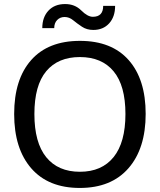

<svg xmlns="http://www.w3.org/2000/svg" viewBox="-20 -918 790 949"><path d="M134.5 -86C190.8 -21.3 270.8 11 374.5 11C478.2 11 558.3 -21.5 615 -86.5C671.7 -151.5 700 -241 700 -355C700 -469 672 -557.7 616 -621C560 -684.3 479.7 -716 375 -716C270.3 -716 190 -684.3 134 -621C78 -557.7 50 -468.8 50 -354.5C50 -240.2 78.2 -150.7 134.5 -86ZM375 -69C303 -69 247.5 -93 208.5 -141C169.5 -189 150 -260.2 150 -354.5C150 -448.8 169.5 -519.3 208.5 -566C247.5 -612.7 303 -636 375 -636C447 -636 502.5 -612.5 541.5 -565.5C580.5 -518.5 600 -448.2 600 -354.5C600 -260.8 580.5 -189.8 541.5 -141.5C502.5 -93.2 447 -69 375 -69ZM189 -779H248C248 -795.7 252.8 -809 262.5 -819C272.2 -829 284.5 -834 299.5 -834C314.5 -834 328.5 -828.7 341.5 -818C354.5 -807.3 369 -796.7 385 -786C401 -775.3 419.7 -770 441 -770C473.7 -770 499.8 -780.8 519.5 -802.5C539.2 -824.2 549 -853 549 -889H490C490 -853 473 -835 439 -835C421.7 -835 402.5 -845.5 381.5 -866.5C360.5 -887.5 334 -898 302 -898C267.3 -898 239.8 -887.2 219.5 -865.5C199.2 -843.8 189 -815 189 -779Z"/></svg>

Font: Telex Regular
Style: Regular
Weight: 400
Designer: Andres Torresi
Foundry: Andres Torresi
Version: Version 1.001